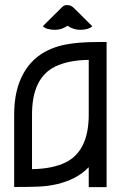

<svg xmlns="http://www.w3.org/2000/svg" viewBox="-20 -747 504 767"><path d="M405.8 0.5H334.5V-79.1Q309.1 -52.7 275.4 -35.6Q213.9 -4.9 133.3 -1.5Q99.1 0 36.6 0V-289.6Q36.6 -387.7 73.7 -453.6Q124.5 -544.9 238.8 -568.4Q289.6 -579.1 370.1 -579.1H405.8ZM107.9 -71.3Q189.5 -72.3 243.2 -98.6Q334.5 -144.5 334.5 -289.6V-507.8Q252.9 -506.8 199.2 -480.5Q107.9 -434.6 107.9 -289.6ZM299.3 -627.9Q273.9 -627.9 250 -644Q225.6 -627.9 200.7 -627.9Q165.5 -627.9 150.9 -642.1Q219.7 -710.9 224.1 -714.8Q235.4 -726.1 242.2 -726.6H250.5Q265.1 -726.1 276.9 -713.4Q280.3 -710.4 348.6 -642.1Q334 -627.9 299.3 -627.9Z"/></svg>

Font: Greenwashing Machine
Style: Regular
Weight: 400
Designer: Tup Wanders
Foundry: Free font, DO NOT SELL
Version: Version 1.00;August 10, 2023;FontCreator 11.5.0.2430 64-bit